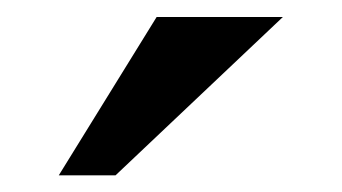

<svg xmlns="http://www.w3.org/2000/svg" viewBox="-20 -841 406 228"><path d="M166 -820.8H315.9L117.2 -632.8H49.8Z"/></svg>

Font: Sporting Grotesque
Style: Regular
Weight: 400
Designer: Lucas LE BIHAN
Foundry: Lucas LE BIHAN
Version: Version 2.001;PS 2.1;hotconv 1.0.88;makeotf.lib2.5.647800